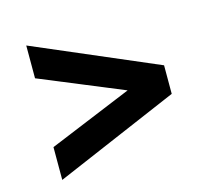

<svg xmlns="http://www.w3.org/2000/svg" viewBox="-77 -668 728 660"><g transform="rotate(-15 287.5 -338.0)"><path d="M67.5 -98.3V-215L364.2 -337.5L67.5 -460V-576.7L507.5 -388.3V-286.7Z"/></g></svg>

Font: Funnel Display
Style: Bold
Weight: 700
Designer: NORD ID, Kristian Moeller
Foundry: Dicotype
Version: Version 1.000